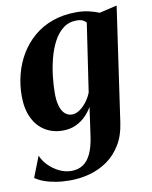

<svg xmlns="http://www.w3.org/2000/svg" viewBox="-87 -599 728 917"><g transform="rotate(-10 277.0 -141.0)"><path d="M462.5 20Q454 82.5 427 126.8Q400 171 360.8 198.5Q321.5 226 274.8 238.8Q228 251.5 179.5 251.5Q142 251.5 110.2 246.2Q78.5 241 53.5 231.8Q28.5 222.5 11 210L50.5 109Q61.5 135.5 84 158.2Q106.5 181 135.2 194.5Q164 208 192.5 208Q226 208 249.8 192.2Q273.5 176.5 288.5 144Q303.5 111.5 310.5 63L330.5 -78.5Q317.5 -55.5 297.5 -35.2Q277.5 -15 249.8 -2Q222 11 186 11Q138 11 100.5 -11.8Q63 -34.5 41.8 -78.5Q20.5 -122.5 20.5 -185.5Q20.5 -239.5 34 -291Q47.5 -342.5 74 -386.5Q100.5 -430.5 139.8 -464Q179 -497.5 231 -516Q283 -534.5 347 -534.5Q379 -534.5 407.2 -528Q435.5 -521.5 456.5 -512.5L542 -532.5ZM387.5 -477Q382 -484.5 370.8 -490Q359.5 -495.5 341 -495.5Q303.5 -495.5 276 -474.5Q248.5 -453.5 229.8 -418.2Q211 -383 199.8 -340Q188.5 -297 183.5 -253Q178.5 -209 178.5 -171Q178.5 -139 183.8 -117.2Q189 -95.5 198 -82.2Q207 -69 218.5 -63Q230 -57 243 -57Q262.5 -57 281.5 -70.8Q300.5 -84.5 315.8 -105.5Q331 -126.5 338.5 -147Z"/></g></svg>

Font: Merriweather 96pt ExtraBold
Style: Italic
Weight: 800
Italic angle: -7.8°
Version: Version 2.101